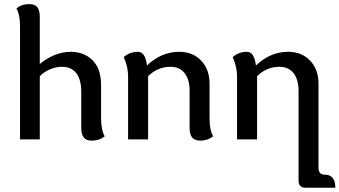

<svg xmlns="http://www.w3.org/2000/svg" viewBox="-20 -676 1646 931"><path d="M426.3 5.9Q397.9 5.9 386 -9.5Q374 -24.9 374 -55.7V-231Q374 -289.6 350.1 -320.8Q326.2 -352.1 281.2 -352.1Q253.4 -352.1 224.9 -340.8Q196.3 -329.6 172.9 -306.6V0H77.1V-550.3Q77.1 -604.5 59.6 -635.3Q85.4 -656.2 121.1 -656.2Q149.4 -656.2 161.1 -640.9Q172.9 -625.5 172.9 -594.7V-365.7Q245.1 -424.8 324.2 -424.8Q365.7 -424.8 398.7 -406.7Q431.6 -388.7 450.9 -354Q470.2 -319.3 470.2 -256.3V-100.1Q470.2 -45.9 487.8 -15.1Q461.9 5.9 426.3 5.9Z M952.1 5.9Q923.8 5.9 911.6 -9.5Q899.4 -24.9 899.4 -55.7V-235.8Q899.4 -289.6 875.5 -320.8Q851.6 -352.1 806.2 -352.1Q744.6 -352.1 698.2 -306.6V0H601.1V-307.1Q601.1 -351.1 580.1 -399.4Q609.4 -424.8 648.9 -424.8Q684.6 -424.8 692.4 -359.4H693.8Q762.7 -424.8 849.1 -424.8Q915 -424.8 955.6 -381.8Q996.1 -338.9 996.1 -271V-100.1Q996.1 -45.9 1013.7 -15.1Q987.8 5.9 952.1 5.9Z M1606 234.4H1461.9Q1427.7 234.4 1427.7 200.2V-235.8Q1427.7 -289.6 1403.8 -320.8Q1379.9 -352.1 1334.5 -352.1Q1272.9 -352.1 1226.6 -306.6V0H1129.4V-307.1Q1129.4 -351.1 1108.4 -399.4Q1137.7 -424.8 1177.2 -424.8Q1212.9 -424.8 1220.7 -359.4H1222.2Q1291 -424.8 1377.4 -424.8Q1443.4 -424.8 1483.9 -381.8Q1524.4 -338.9 1524.4 -271V137.2Q1524.4 170.9 1554.7 170.9Q1606 170.9 1606 234.4Z"/></svg>

Font: Bainsley
Style: Regular
Weight: 400
Designer: Paul James MIller
Foundry: High-Logic / Made with FontCreator
Version: Version 1.411;March 28, 2021;FontCreator 13.0.0.2683 64-bit